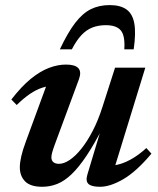

<svg xmlns="http://www.w3.org/2000/svg" viewBox="-20 -704 605 736"><path d="M315 -35 372 -224.5 376.5 -219.5Q342 -152.5 312 -107.5Q282 -62.5 254.5 -36.2Q227 -10 199.5 1Q172 12 142 12Q96.5 12 76.2 -8.8Q56 -29.5 56 -62.5Q56 -80.5 61.5 -104.8Q67 -129 79.5 -162.5L169.5 -407.5L191.5 -375.5Q167.5 -376 143.2 -368.2Q119 -360.5 94.5 -343.8Q70 -327 44 -301.5L23.5 -322.5Q62 -372.5 98 -401.8Q134 -431 167.8 -443.8Q201.5 -456.5 233 -456.5Q268 -456.5 280.5 -442.5Q293 -428.5 282.5 -400L189.5 -148.5Q183 -130.5 180 -119.5Q177 -108.5 177 -100.5Q177 -89 184.5 -82.5Q192 -76 206.5 -76Q224.5 -76 246.2 -90.2Q268 -104.5 290.8 -132.5Q313.5 -160.5 335 -201.5Q356.5 -242.5 373.5 -296.5L421 -444.5H537L412 -38L397 -69.5Q418 -68.5 441.2 -75.5Q464.5 -82.5 489.5 -97.5Q514.5 -112.5 541 -136.5L560.5 -115Q503 -46.5 452.8 -17.2Q402.5 12 363.5 12Q330.5 12 319 1Q307.5 -10 315 -35ZM385.5 -607.5Q357 -607.5 334 -598.5Q311 -589.5 292 -569.2Q273 -549 255.5 -515H209.5Q240 -579.5 268.2 -616.2Q296.5 -653 328.2 -668.8Q360 -684.5 400.5 -684.5Q441 -684.5 464.5 -668Q488 -651.5 494.8 -614.5Q501.5 -577.5 492.5 -515H456.5Q460 -567 443.2 -587.2Q426.5 -607.5 385.5 -607.5Z"/></svg>

Font: Newsreader 16pt 16pt SemiBold
Style: Italic
Weight: 600
Italic angle: -17°
Version: Version 1.003